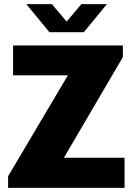

<svg xmlns="http://www.w3.org/2000/svg" viewBox="-20 -905 640 925"><path d="M19 0V-56L307 -542H43V-686H572V-630L288 -145H580V0ZM218 -750 107 -885H230L317 -782H285L372 -885H495L384 -750Z"/></svg>

Font: Chivo Mono Medium ExtraBold
Style: Regular
Weight: 800
Monospace: yes
Version: Version 1.008